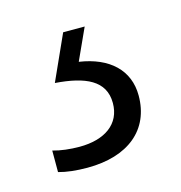

<svg xmlns="http://www.w3.org/2000/svg" viewBox="-52 -141 316 336"><g transform="rotate(-15 106.0 27.0)"><path d="M188 48C188 2 156 -28 102 -36L128 -93H89L52 -11C106 -7 141 8 141 49C141 87 111 108 65 108C48 108 31 106 17 102V141C31 145 49 147 69 147C143 147 188 110 188 48Z"/></g></svg>

Font: Noto Sans Kannada UI Condensed Light
Style: Regular
Weight: 300
Width: 3
Designer: Jelle Bosma - Monotype Design Team
Foundry: Monotype Imaging Inc.
Version: Version 2.005